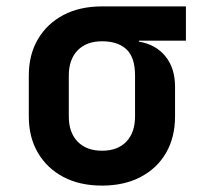

<svg xmlns="http://www.w3.org/2000/svg" viewBox="-20 -570 640 600"><path d="M299 10Q229 10 178 -17Q127 -44 98.5 -92.5Q70 -141 70 -206V-334Q70 -399 98.5 -447.5Q127 -496 178 -523Q229 -550 299 -550H561V-443H414V-440Q467 -431 497 -394Q527 -357 527 -299V-206Q527 -141 499 -92.5Q471 -44 419.5 -17Q368 10 299 10ZM299 -99Q348 -99 375 -127.5Q402 -156 402 -206V-334Q402 -391 375 -416Q348 -441 299 -441Q250 -441 222.5 -412.5Q195 -384 195 -334V-206Q195 -156 222.5 -127.5Q250 -99 299 -99Z"/></svg>

Font: JetBrains Mono NL
Style: Bold
Weight: 700
Monospace: yes
Designer: Philipp Nurullin, Konstantin Bulenkov
Foundry: JetBrains
Version: Version 2.305; ttfautohint (v1.8.4.7-5d5b)